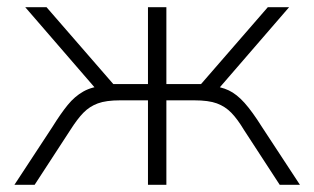

<svg xmlns="http://www.w3.org/2000/svg" viewBox="-20 -512 871 532"><path d="M20 0 125 -160Q148 -197 167.5 -221Q187 -245 211 -258.5Q235 -272 271 -275L248 -263L50 -492H109L294 -279H390V-492H441V-279H537L722 -492H781L583 -263L560 -275Q592 -272 614 -261.5Q636 -251 657.5 -227Q679 -203 706 -160L811 0H755L656 -152Q638 -182 621 -199.5Q604 -217 581 -225.5Q558 -234 518 -234H441V0H390V-234H313Q274 -234 251 -225.5Q228 -217 211 -199.5Q194 -182 175 -152L76 0Z"/></svg>

Font: Nunito Sans 7pt ExtraLight
Style: Regular
Weight: 250
Designer: Vernon Adams
Foundry: Vernon Adams
Version: Version 3.101;gftools[0.9.27]